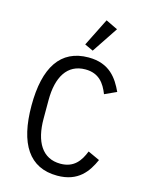

<svg xmlns="http://www.w3.org/2000/svg" viewBox="-139 -1035 877 1133"><g transform="rotate(15 300.0 -468.5)"><path d="M323 12C452 12 504 -65 538 -141L466 -174C442 -113 406 -61 323 -61C212 -61 159 -152 159 -292V-406C159 -546 212 -637 323 -637C406 -637 442 -585 466 -524L538 -557C503 -632 452 -710 323 -710C152 -710 70 -582 70 -349C70 -116 152 12 323 12ZM441 -914 368 -949 283 -779 335 -755Z"/></g></svg>

Font: IBM Mono
Style: Regular
Weight: 400
Monospace: yes
Designer: Mike Abbink, Paul van der Laan, Pieter van Rosmalen
Foundry: Bold Monday
Version: Version 2.3